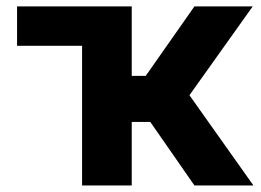

<svg xmlns="http://www.w3.org/2000/svg" viewBox="-20 -565 795 585"><path d="M230.1 0V-425.4H32V-545.5H381.4V-333.8H424L572.4 -545.5H750L557.2 -274.9L752.1 0H572.4L437.9 -193.5H381.4V0Z"/></svg>

Font: Inter UI
Style: Bold
Weight: 700
Designer: Rasmus Andersson
Foundry: rsms
Version: 3.2;8d6f07862